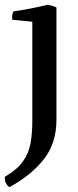

<svg xmlns="http://www.w3.org/2000/svg" viewBox="-44 -530 324 796"><path d="M190 -34Q190 64 137.5 130.5Q85 197 -5 246Q-26 231 -24 203Q26 174 50.5 140Q75 106 82.5 64.5Q90 23 90 -30V-440L7 -448Q4 -468 12 -483Q48 -488 84.5 -495Q121 -502 152 -510Q162 -509 171 -506.5Q180 -504 190 -499Z"/></svg>

Font: Alike
Style: Regular
Weight: 400
Designer: Sveta Sebyakina
Foundry: Cyreal (www.cyreal.org)
Version: Version 1.301; ttfautohint (v1.8.4.7-5d5b)